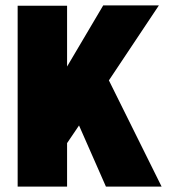

<svg xmlns="http://www.w3.org/2000/svg" viewBox="-20 -687 626 707"><path d="M227 0H45V-666H227V-442L360 -667H565L381 -391L575 0H370L271 -225L227 -160Z"/></svg>

Font: Epunda Sans Black
Style: Regular
Weight: 900
Designer: Simon Atzbach
Foundry: typofactur
Version: Version 2.204; ttfautohint (v1.8.4.7-5d5b)